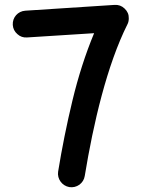

<svg xmlns="http://www.w3.org/2000/svg" viewBox="-20 -717 582 792"><path d="M32.7 -614.3C33.7 -599.1 40 -586.4 51.8 -576.2C63 -565.9 76.2 -561.5 91.3 -562.5L368.2 -580.1C332.5 -494.1 302.7 -401.4 278.8 -302.2C254.9 -203.1 235.4 -105 219.7 -8.8C215.3 21 235.8 49.3 265.6 54.7C280.8 57.1 294.9 53.7 307.6 44.9C319.8 35.6 327.1 23.9 329.6 8.8C365.2 -208.5 421.4 -448.7 505.9 -617.2C509.3 -623.5 511.2 -631.8 511.2 -641.1C511.7 -657.2 505.9 -670.4 494.1 -681.6C482.4 -692.9 468.8 -697.8 452.6 -696.8L84.5 -672.9C53.7 -670.9 30.8 -645 32.7 -614.3Z"/></svg>

Font: Mikhak SemiBold
Style: Regular
Weight: 600
Designer: Amin Abedi
Version: Version 3.2